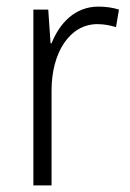

<svg xmlns="http://www.w3.org/2000/svg" viewBox="-20 -561 393 581"><path d="M278 -541C206 -541 160 -490 136 -430H133L126 -532H81V0H136V-287C136 -401 190 -488 275 -488C295 -488 314 -484 331 -479L340 -532C321 -538 300 -541 278 -541Z"/></svg>

Font: Noto Sans Gujarati UI SemiCondensed Light
Style: Regular
Weight: 300
Width: 4
Designer: Jelle Bosma - Monotype Design Team, Universal Thirst
Foundry: Monotype Imaging Inc.
Version: Version 2.106